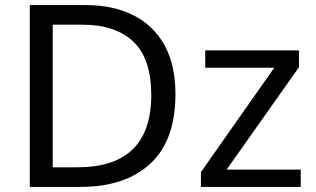

<svg xmlns="http://www.w3.org/2000/svg" viewBox="-20 -734 1240 754"><path d="M669 -364Q669 -183 570.5 -91.5Q472 0 296 0H97V-714H317Q425 -714 504 -674Q583 -634 626 -556.5Q669 -479 669 -364ZM574 -361Q574 -504 503.5 -570.5Q433 -637 304 -637H187V-77H284Q574 -77 574 -361ZM1161 0H769V-58L1057 -468H786V-536H1154V-470L870 -68H1161Z"/></svg>

Font: Noto IKEA Simplified Chinese
Style: Regular
Weight: 400
Designer: Monotype Design Team
Foundry: Monotype Imaging Inc.
Version: Version 1.100